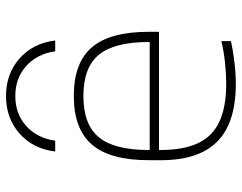

<svg xmlns="http://www.w3.org/2000/svg" viewBox="-103 -693 806 640"><g transform="rotate(-90 300.0 -373.0)"><path d="M300 -756Q374 -756 425 -711Q476 -666 485 -592H449Q440 -653 399.5 -689Q359 -725 300 -725Q241 -725 200.5 -689Q160 -653 151 -592H115Q124 -666 175 -711Q226 -756 300 -756ZM340 10Q211 10 148.5 -51.5Q86 -113 86 -240V-280Q86 -409 138 -469.5Q190 -530 300 -530Q411 -530 462.5 -469.5Q514 -409 514 -280V-246H105V-277H493L480 -263V-279Q480 -395 437.5 -446.5Q395 -498 300 -498Q205 -498 162.5 -446.5Q120 -395 120 -280V-241Q120 -164 143 -115.5Q166 -67 215 -44.5Q264 -22 340 -22Q375 -22 412 -26Q449 -30 483 -38V-6Q450 1 412.5 5.5Q375 10 340 10Z"/></g></svg>

Font: M PLUS Code Latin Expanded ExtraLight
Style: Regular
Weight: 250
Width: 7
Designer: Coji Morishita
Foundry: UNDERFOREST DESIGN
Version: Version 1.002; ttfautohint (v1.8.3)